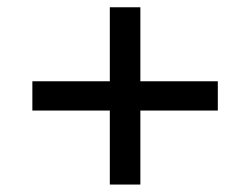

<svg xmlns="http://www.w3.org/2000/svg" viewBox="-20 -597 688 528"><path d="M282 -89.5V-293H69V-373.5H282V-577H366V-373.5H579V-293H366V-89.5Z"/></svg>

Font: Geologica Cursive
Style: Regular
Weight: 400
Designer: Sindre Bremnes, Frode Helland
Foundry: Monokrom Skriftforlag AS
Version: Version 1.010;gftools[0.9.28]